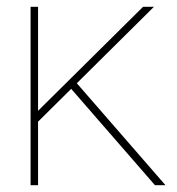

<svg xmlns="http://www.w3.org/2000/svg" viewBox="-20 -545 522 565"><path d="M84 -211 401 -525H433L84 -179ZM70 -525H92V0H70ZM183 -291 200 -307 467 0H436Z"/></svg>

Font: Easer Grotesk Variable
Style: Regular
Weight: 400
Designer: Boardeaser, Bonnie Shaver-Troup, Thomas Jockin
Foundry: Lexend
Version: Version 1.001;Glyphs 3.1.2 (3151)